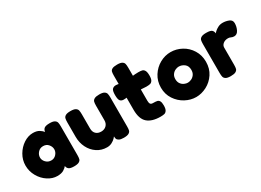

<svg xmlns="http://www.w3.org/2000/svg" viewBox="-25 -1363 2758 2029"><g transform="rotate(-30 1354.0 -349.0)"><path d="M556 -439V-89Q556 -58 551.5 -41Q547 -24 528 -13Q509 -2 468 -2Q423 -2 404.5 -15.5Q386 -29 383 -55Q370 -37 341.5 -19.5Q313 -2 263 -2Q205 -2 149.5 -38Q94 -74 59.5 -135Q25 -196 25 -266Q25 -334 60 -394Q95 -454 150 -490Q205 -526 263 -526Q311 -526 340 -507.5Q369 -489 382 -471Q385 -499 403.5 -513Q422 -527 469 -527Q510 -527 528.5 -515.5Q547 -504 551.5 -487Q556 -470 556 -439ZM375 -264Q375 -296 351.5 -324Q328 -352 288 -352Q249 -352 224.5 -324Q200 -296 200 -263Q200 -230 226 -203.5Q252 -177 290 -177Q326 -177 350.5 -204Q375 -231 375 -264Z M636 -265V-440Q636 -471 640.5 -488.5Q645 -506 664 -517Q683 -528 724 -528Q765 -528 784 -516.5Q803 -505 807.5 -487.5Q812 -470 812 -439V-264Q812 -223 835.5 -200Q859 -177 899 -177Q938 -177 962.5 -201Q987 -225 987 -264V-441Q987 -472 991.5 -489Q996 -506 1015 -517Q1034 -528 1075 -528Q1116 -528 1134.5 -516.5Q1153 -505 1157.5 -488Q1162 -471 1162 -440V-86Q1162 -56 1157.5 -39.5Q1153 -23 1134 -12Q1115 -1 1074 -1Q1035 -1 1016.5 -11.5Q998 -22 993.5 -35Q989 -48 989 -66Q989 -64 972.5 -47Q956 -30 929.5 -16Q903 -2 870 -2Q803 -2 749.5 -37.5Q696 -73 666 -133Q636 -193 636 -265Z M1483 -216Q1483 -189 1491.5 -177Q1500 -165 1522 -165Q1556 -165 1573 -161Q1590 -157 1599.5 -140Q1609 -123 1609 -87Q1609 -46 1597 -27.5Q1585 -9 1568 -4.5Q1551 0 1521 0Q1417 0 1363 -47Q1309 -94 1309 -206V-354Q1306 -353 1296 -352Q1286 -351 1273 -351Q1246 -351 1231.5 -368Q1217 -385 1217 -439Q1217 -492 1233 -508.5Q1249 -525 1276 -525Q1284 -525 1295 -523.5Q1306 -522 1309 -521V-624Q1309 -655 1313.5 -671Q1318 -687 1336.5 -697Q1355 -707 1397 -707Q1437 -707 1455.5 -696Q1474 -685 1478.5 -667.5Q1483 -650 1483 -619V-521Q1490 -522 1509.5 -523.5Q1529 -525 1549 -525Q1580 -525 1597 -520.5Q1614 -516 1625 -497Q1636 -478 1636 -437Q1636 -396 1624.5 -377.5Q1613 -359 1596 -354.5Q1579 -350 1548 -350L1483 -354Z M2226 -264Q2226 -181 2185 -119Q2144 -57 2080.5 -24Q2017 9 1952 9Q1885 9 1821.5 -25Q1758 -59 1717 -121Q1676 -183 1676 -263Q1676 -343 1716 -406Q1756 -469 1819 -504Q1882 -539 1950 -539Q2021 -539 2084.5 -504.5Q2148 -470 2187 -407Q2226 -344 2226 -264ZM2049 -266Q2049 -315 2018 -339Q1987 -363 1949 -363Q1929 -363 1906.5 -352.5Q1884 -342 1868.5 -320Q1853 -298 1853 -265Q1853 -231 1869 -209Q1885 -187 1907.5 -177Q1930 -167 1950 -167Q1970 -167 1993 -177Q2016 -187 2032.5 -209.5Q2049 -232 2049 -266Z M2619 -346Q2607 -346 2599 -348.5Q2591 -351 2584 -354Q2568 -362 2551 -362Q2514 -362 2490.5 -343Q2467 -324 2467 -297V-87Q2467 -56 2462.5 -39Q2458 -22 2439 -11Q2420 0 2378 0Q2337 0 2318.5 -11.5Q2300 -23 2295.5 -40.5Q2291 -58 2291 -89V-440Q2291 -471 2295.5 -488Q2300 -505 2319 -516Q2338 -527 2379 -527Q2434 -527 2449.5 -510Q2465 -493 2465 -471Q2465 -473 2482 -489Q2499 -505 2525 -518.5Q2551 -532 2583 -532Q2621 -532 2657 -517.5Q2693 -503 2693 -465Q2693 -422 2674 -384Q2655 -346 2619 -346Z"/></g></svg>

Font: Fredoka One
Style: Regular
Weight: 400
Designer: Milena B. Brandão, Ben Nathan
Version: Version 2.000; ttfautohint (v1.5.33-1714) -l 8 -r 50 -G 200 